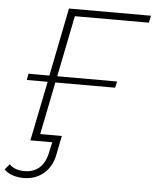

<svg xmlns="http://www.w3.org/2000/svg" viewBox="-81 -750 807 998"><g transform="rotate(5 322.0 -251.0)"><path d="M238 -700H666L658 -663H272L208 -344H520L513 -311H201L146 -37H259L239 62Q227 125 184 161.5Q141 198 79 198Q49 198 22 189Q-5 180 -22 162L2 133Q29 162 81 162Q128 162 158.5 135Q189 108 200 55L212 0H98L161 -311H52L58 -344H167Z"/></g></svg>

Font: Argentum Sans ExtraLight
Style: Italic
Weight: 200
Italic angle: -11°
Designer: Julieta Ulanovsky (font), Cristiano Sobral (main changes and remaster)
Foundry: Julieta Ulanovsky (font), Cristiano Sobral (main changes and remaster)
Version: Version 2.007;June 15, 2022;FontCreator 14.0.0.2814 64-bit; 